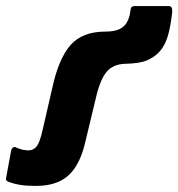

<svg xmlns="http://www.w3.org/2000/svg" viewBox="-42 -600 587 632"><path d="M76 12Q45 12 24 8.5Q3 5 -15 -2Q-24 -5 -22 -14L-5 -106Q-4 -111 1 -114.5Q6 -118 12 -114Q33 -105 52 -105Q68 -105 78.5 -118Q89 -131 98 -171L130 -310Q151 -407 190 -451.5Q229 -496 305 -496Q337 -496 354 -505.5Q371 -515 378 -531Q383 -541 385 -550.5Q387 -560 388 -569Q389 -580 401 -580H514Q526 -580 525 -561Q519 -508 509.5 -478.5Q500 -449 484 -431Q468 -413 443.5 -402Q419 -391 370 -390Q330 -389 308.5 -363Q287 -337 273 -275L241 -142Q229 -86 207.5 -52Q186 -18 153.5 -3Q121 12 76 12Z"/></svg>

Font: Sofia Sans Semi Condensed Black
Style: Italic
Weight: 900
Italic angle: -9°
Version: Version 4.100